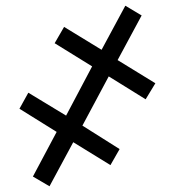

<svg xmlns="http://www.w3.org/2000/svg" viewBox="-20 -649 610 671"><path d="M153 2 95 -32 178 -188 48 -269 79 -325 211 -245 302 -417 171 -498 204 -555 335 -475 418 -629 475 -595 391 -439 523 -358 489 -302 360 -382 268 -210 398 -128 366 -72 236 -152Z"/></svg>

Font: Noto Serif SemiCondensed ExtraBold
Style: Regular
Weight: 800
Width: 4
Designer: Monotype Design Team
Foundry: Monotype Imaging Inc.
Version: Version 2.015